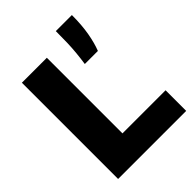

<svg xmlns="http://www.w3.org/2000/svg" viewBox="-228 -926 1044 1044"><g transform="rotate(-45 294.0 -404.0)"><path d="M60 0V-740H252V-158.5H583.5V0ZM374 -570Q379.5 -608 383 -643.5Q386.5 -679 387.8 -718.8Q389 -758.5 389 -808H512.5Q512.5 -731.5 502 -672.2Q491.5 -613 474.5 -570Z"/></g></svg>

Font: Encode Sans SC Condensed Thin ExtraBold
Style: Regular
Weight: 800
Version: Version 3.002